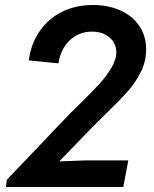

<svg xmlns="http://www.w3.org/2000/svg" viewBox="-20 -748 616 768"><path d="M7.8 -29.3 256.3 -290Q270 -304.2 301.8 -335Q347.7 -379.9 376 -410.6Q404.3 -441.4 424.8 -475.3Q445.3 -509.3 445.3 -539.1Q445.3 -561.5 433.6 -580.3Q421.9 -599.1 399.7 -610.4Q377.4 -621.6 347.7 -621.6Q312 -621.6 283.2 -605Q254.4 -588.4 236.6 -559.6Q218.8 -530.8 213.9 -494.6L95.2 -506.3Q103.5 -571.3 137.5 -621.6Q171.4 -671.9 226.6 -700Q281.7 -728 351.6 -728Q412.6 -728 460.9 -706.5Q509.3 -685.1 536.9 -644.8Q564.5 -604.5 564.5 -550.3Q564.5 -502.9 543.5 -460.4Q522.5 -418 491 -382.6Q459.5 -347.2 405.3 -294.4Q379.9 -270.5 349.1 -238.8L220.2 -106L217.3 -102.5L323.2 -106.4H493.2L473.1 0H3.4Z"/></svg>

Font: Reddit Sans Chocolate SemiBold
Style: Italic
Weight: 600
Italic angle: -11.25°
Designer: Stephen Hutchings
Version: Version 1.013